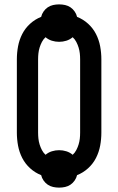

<svg xmlns="http://www.w3.org/2000/svg" viewBox="-20 -806 540 877"><path d="M250 51Q236 51 222.5 48Q209 45 198 37.5Q187 30 179 18.5Q171 7 168 -6Q140 -17 117.5 -37.5Q95 -58 81.5 -84.5Q68 -111 62.5 -140.5Q57 -170 57 -200V-535Q57 -565 62.5 -594.5Q68 -624 81.5 -650.5Q95 -677 117.5 -697.5Q140 -718 168 -729Q171 -742 179 -753.5Q187 -765 198 -772.5Q209 -780 222.5 -783Q236 -786 250 -786Q264 -786 277.5 -783Q291 -780 302 -772.5Q313 -765 321 -753.5Q329 -742 332 -729Q360 -718 382.5 -697.5Q405 -677 418.5 -650.5Q432 -624 437.5 -594.5Q443 -565 443 -535V-200Q443 -170 437.5 -140.5Q432 -111 418.5 -84.5Q405 -58 382.5 -37.5Q360 -17 332 -6Q329 7 321 18.5Q313 30 302 37.5Q291 45 277.5 48Q264 51 250 51ZM188 -99Q201 -110 217 -115Q233 -120 250 -120Q267 -120 283 -115Q299 -110 312 -99Q322 -108 328.5 -120.5Q335 -133 339 -146Q343 -159 344.5 -172.5Q346 -186 346 -200V-535Q346 -549 344.5 -562.5Q343 -576 339 -589Q335 -602 328.5 -614.5Q322 -627 312 -636Q299 -625 283 -620Q267 -615 250 -615Q233 -615 217 -620Q201 -625 188 -636Q178 -627 171.5 -614.5Q165 -602 161 -589Q157 -576 155.5 -562.5Q154 -549 154 -535V-200Q154 -186 155.5 -172.5Q157 -159 161 -146Q165 -133 171.5 -120.5Q178 -108 188 -99Z"/></svg>

Font: Iosevka Slab Semibold
Style: Regular
Weight: 600
Monospace: yes
Designer: Belleve Invis
Foundry: Belleve Invis
Version: Version 11.1.1; ttfautohint (v1.8.3)